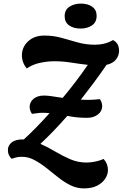

<svg xmlns="http://www.w3.org/2000/svg" viewBox="-20 -897 683 1069"><path d="M447 152Q408 152 372.5 134.5Q337 117 304 90.5Q271 64 238 38Q205 12 171.5 -6Q138 -24 102 -24Q83 -24 69.5 -20.5Q56 -17 45 -13Q35 -22 29.5 -34Q24 -46 24 -63Q24 -86 44.5 -103.5Q65 -121 109 -121Q111 -121 112 -120Q149 -154 185 -191Q221 -228 256 -267Q236 -269 215 -269Q203 -269 188.5 -267Q174 -265 158 -263Q145 -283 145 -301Q145 -329 167 -347Q189 -365 225 -365Q243 -365 270 -361Q297 -357 329 -352Q366 -396 401 -442Q436 -488 469 -536Q423 -541 376.5 -548.5Q330 -556 281 -556Q246 -556 204.5 -547.5Q163 -539 129 -516Q102 -548 102 -590Q102 -634 136 -666.5Q170 -699 228 -699Q278 -699 323.5 -686Q369 -673 414 -660.5Q459 -648 508 -648Q536 -648 562 -654.5Q588 -661 609 -674Q643 -657 643 -614Q643 -588 626 -566Q609 -544 573 -536Q537 -483 501 -435Q465 -387 430 -342Q449 -341 467 -341Q491 -341 507.5 -342.5Q524 -344 536 -345Q549 -326 549 -306Q549 -278 525 -259.5Q501 -241 465 -241Q431 -241 405 -244Q379 -247 355 -252Q281 -167 205 -96Q246 -78 287 -53.5Q328 -29 371 -10.5Q414 8 461 8Q483 8 509 3Q535 -2 557 -12Q581 15 581 50Q581 74 566 97.5Q551 121 521.5 136.5Q492 152 447 152ZM428 -738Q390 -738 365 -755.5Q340 -773 340 -807Q340 -842 366.5 -859.5Q393 -877 431 -877Q469 -877 493.5 -859.5Q518 -842 518 -809Q518 -773 492 -755.5Q466 -738 428 -738Z"/></svg>

Font: Sansita Swashed SemiBold
Style: Regular
Weight: 600
Designer: Pablo Cosgaya
Foundry: Omnibus-Type
Version: Version 1.003; ttfautohint (v1.8.3)